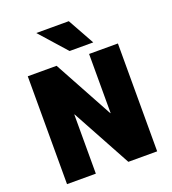

<svg xmlns="http://www.w3.org/2000/svg" viewBox="-169 -1096 1093 1221"><g transform="rotate(-20 378.0 -485.0)"><path d="M378 -790 218 -970H438L538 -790ZM486 -330H488V-730H683V0H488L270 -400H268V0H73V-730H268Z"/></g></svg>

Font: M PLUS 1p Black
Style: Regular
Weight: 900
Version: Version 1.061